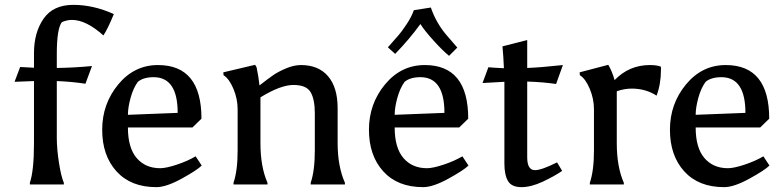

<svg xmlns="http://www.w3.org/2000/svg" viewBox="-20 -760 3230 791"><path d="M63 -484 120 -481V-541Q120 -626 159.5 -683Q199 -740 282 -740Q365 -740 449 -702Q423 -639 406 -614Q335 -678 276 -678Q257 -678 235 -669Q214 -642 214 -538V-480Q287 -481 359 -488L332 -415Q273 -424 214 -426V-193Q214 -146 223 -89Q232 -32 243 -7V0H103V-7Q120 -57 120 -170V-426L40 -423Z M624 11Q519 11 460 -54Q401 -119 401 -225.5Q401 -332 467 -412Q533 -492 631 -492Q810 -492 810 -271L773 -235H507Q507 -151 543 -109Q579 -67 640 -67Q664 -67 708 -81.5Q752 -96 786 -116L811 -78Q792 -59 728.5 -24Q665 11 624 11ZM613 -442Q571 -442 548 -423Q529 -397 518 -357Q507 -317 507 -287L712 -295Q712 -442 613 -442Z M1220 -492Q1292 -492 1331.5 -446Q1371 -400 1371 -314V-170Q1371 -75 1401 -7V0H1260V-7Q1277 -57 1277 -140V-293Q1277 -351 1259.5 -380.5Q1242 -410 1189 -410Q1136 -410 1053 -359V-170Q1053 -73 1082 -7V0H942V-7Q959 -57 959 -140V-310Q959 -353 941.5 -394.5Q924 -436 901 -450L900 -462L1031 -493L1037 -483Q1045 -446 1049 -408Q1086 -437 1106.5 -451Q1127 -465 1159 -478.5Q1191 -492 1220 -492Z M1685 -718 1755 -729Q1776 -667 1819 -616Q1834 -598 1864 -564L1830 -530Q1805 -550 1766.5 -592.5Q1728 -635 1712 -661Q1667 -599 1608 -538L1578 -565Q1609 -600 1622 -615Q1635 -630 1655 -660Q1675 -690 1685 -718ZM1723 11Q1618 11 1559 -54Q1500 -119 1500 -225.5Q1500 -332 1566 -412Q1632 -492 1730 -492Q1909 -492 1909 -271L1872 -235H1606Q1606 -151 1642 -109Q1678 -67 1739 -67Q1763 -67 1807 -81.5Q1851 -96 1885 -116L1910 -78Q1891 -59 1827.5 -24Q1764 11 1723 11ZM1712 -442Q1670 -442 1647 -423Q1628 -397 1617 -357Q1606 -317 1606 -287L1811 -295Q1811 -442 1712 -442Z M2152 -112Q2152 -59 2184 -59Q2211 -59 2275 -91L2296 -56Q2264 -34 2216 -11.5Q2168 11 2128 11Q2088 11 2073 -14Q2058 -39 2058 -86V-423L1968 -418L1992 -483Q2010 -481 2056 -479Q2054 -529 2050 -569L2152 -595V-480Q2206 -482 2299 -492L2271 -414Q2217 -422 2152 -424Z M2657 -492Q2688 -492 2703 -485Q2703 -479 2703 -473Q2703 -414 2685 -366Q2640 -395 2583 -395Q2552 -395 2521 -384V-170Q2521 -73 2550 -7V0H2410V-7Q2427 -57 2427 -140V-310Q2427 -353 2409.5 -394.5Q2392 -436 2369 -450L2368 -462L2486 -493Q2502 -466 2512 -430Q2572 -492 2657 -492Z M2963 11Q2858 11 2799 -54Q2740 -119 2740 -225.5Q2740 -332 2806 -412Q2872 -492 2970 -492Q3149 -492 3149 -271L3112 -235H2846Q2846 -151 2882 -109Q2918 -67 2979 -67Q3003 -67 3047 -81.5Q3091 -96 3125 -116L3150 -78Q3131 -59 3067.5 -24Q3004 11 2963 11ZM2952 -442Q2910 -442 2887 -423Q2868 -397 2857 -357Q2846 -317 2846 -287L3051 -295Q3051 -442 2952 -442Z"/></svg>

Font: Asul
Style: Regular
Weight: 400
Version: Version 1.001